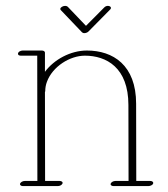

<svg xmlns="http://www.w3.org/2000/svg" viewBox="-20 -628 574 657"><path d="M349.4 -607.9C344.5 -607.9 340.1 -606 336.7 -602.5L274.2 -539.6L211.7 -605C209.7 -606.9 206.3 -607.9 202.9 -607.9C195.6 -607.9 186.3 -603 186.3 -597.2C186.3 -595.7 187.3 -594.2 188.2 -593.3L260.5 -517.6C262 -516.1 264.9 -514.6 268.3 -514.6C273.2 -514.6 279.1 -516.6 282.5 -520L357.2 -595.7C359.1 -597.7 359.6 -599.1 359.6 -601.1C359.6 -605 354.7 -607.9 349.4 -607.9ZM41.5 -443.8C41.5 -439.9 45.4 -437.5 51.3 -437.5H107.4L107.9 -8.8H64.9C58.1 -8.8 50.8 -4.9 48.8 0C46.9 4.9 51.8 8.8 58.6 8.8H177.7C184.6 8.8 191.9 4.9 193.8 0C195.8 -4.9 190.9 -8.8 184.1 -8.8H134.3L133.8 -313C134.3 -314 134.8 -314.9 134.8 -315.9C134.8 -326.7 136.7 -337.9 140.6 -348.1C159.7 -400.4 219.2 -437.5 270.5 -437.5C343.8 -437.5 419.4 -397 419.4 -268.6L419.9 -8.8H375C368.2 -8.8 360.8 -4.9 358.9 0C356.9 4.9 361.8 8.8 368.7 8.8H487.8C494.6 8.8 504.4 4.4 504.4 -2C504.4 -5.9 500 -8.8 494.1 -8.8H446.3L445.8 -272.9C445.8 -405.3 366.7 -455.1 277.3 -455.1C221.2 -455.1 165 -424.3 133.8 -382.3V-448.2C133.8 -451.7 129.4 -455.1 123.5 -455.1H57.6C50.8 -455.1 41.5 -450.7 41.5 -443.8Z"/></svg>

Font: WireWyrm
Style: Light
Weight: 200
Version: Version 001.000